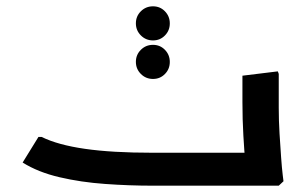

<svg xmlns="http://www.w3.org/2000/svg" viewBox="-20 -588 969 608"><path d="M463.3 0Q389 0 312.7 -5.5Q236.3 -10.9 168.4 -26.8Q100.6 -42.6 51.7 -73.3L101.7 -154.3H112Q163.3 -129 249 -116.7Q334.7 -104.3 463.3 -104.3H753L749.7 0ZM756.7 0 759.7 -42Q759.7 -42 756.7 -74.5Q753.7 -107 750.7 -158Q747.7 -209 747.7 -265V-348.3L859.7 -362L862.7 -354V-247Q862.7 -206 865.2 -165Q867.7 -124 870.2 -89.5Q872.7 -55 875.2 -34.5Q877.7 -14 877.7 -14L862.7 0ZM661.7 0V-104.3H767.7V0ZM661.7 0Q650.7 0 646.2 -15.4Q641.7 -30.9 641.7 -53.3Q641.7 -76.3 646.2 -90.3Q650.7 -104.3 661.7 -104.3ZM517.7 -391.9Q517.7 -369.3 502.3 -353.7Q487 -338 464.5 -338Q441.9 -338 426.1 -353.8Q410.3 -369.6 410.3 -392.1Q410.3 -414.7 426.1 -430.3Q441.9 -446 464.5 -446Q487 -446 502.3 -430.2Q517.7 -414.4 517.7 -391.9ZM517.7 -513.9Q517.7 -491.3 502.3 -475.7Q487 -460 464.5 -460Q441.9 -460 426.1 -475.8Q410.3 -491.6 410.3 -514.1Q410.3 -536.7 426.1 -552.3Q441.9 -568 464.5 -568Q487 -568 502.3 -552.2Q517.7 -536.4 517.7 -513.9Z"/></svg>

Font: Fustat
Style: Regular
Weight: 400
Designer: Mohamed Gaber, Khaled Hosny, Laura Garcia Mut
Foundry: Kief Type Foundry, Alif Type Foundry, Hard Type Foundry
Version: Version 1.007